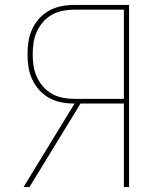

<svg xmlns="http://www.w3.org/2000/svg" viewBox="-20 -755 640 775"><path d="M75 0 281 -337H279Q253 -337 227.5 -342Q202 -347 179 -359.5Q156 -372 138.5 -391.5Q121 -411 110 -434.5Q99 -458 95 -484Q91 -510 91 -536Q91 -562 95 -588Q99 -614 110 -637.5Q121 -661 138.5 -680.5Q156 -700 179 -712.5Q202 -725 227.5 -730Q253 -735 279 -735H501V0H480V-337H305L99 0ZM279 -356H480V-716H279Q256 -716 233 -711.5Q210 -707 189.5 -695.5Q169 -684 153.5 -666Q138 -648 128.5 -627Q119 -606 115.5 -582.5Q112 -559 112 -536Q112 -513 115.5 -489.5Q119 -466 128.5 -445Q138 -424 153.5 -406Q169 -388 189.5 -376.5Q210 -365 233 -360.5Q256 -356 279 -356Z"/></svg>

Font: Iosevka Aile Thin
Style: Regular
Weight: 100
Designer: Belleve Invis
Foundry: Belleve Invis
Version: Version 31.1.0; ttfautohint (v1.8.4)